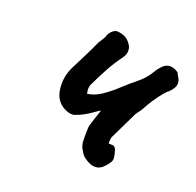

<svg xmlns="http://www.w3.org/2000/svg" viewBox="-83 -505 603 590"><g transform="rotate(20 218.0 -209.5)"><path d="M268 -5Q256 -10 247 -17Q238 -24 233 -34Q223 -47 222.5 -66.5Q222 -86 223 -110Q223 -113 225.5 -120.5Q228 -128 231 -137.5Q234 -147 237 -156Q240 -165 242 -171Q236 -168 230.5 -164Q225 -160 219 -156Q209 -149 197 -142.5Q185 -136 173 -132Q160 -126 140 -135Q120 -144 110 -162Q106 -169 104 -176.5Q102 -184 101 -193Q97 -229 113 -263Q126 -289 139 -314.5Q152 -340 163 -365Q168 -373 173 -380.5Q178 -388 179 -394Q182 -402 190 -409.5Q198 -417 206 -417Q221 -416 232 -410.5Q243 -405 251 -393Q258 -384 258 -371.5Q258 -359 248 -346Q231 -323 216 -296Q201 -269 185 -235Q182 -229 182 -221Q182 -213 184 -205Q208 -208 230.5 -223.5Q253 -239 274.5 -259Q296 -279 316 -295Q339 -313 354 -338Q360 -349 370.5 -360Q381 -371 394 -372Q400 -372 407 -370Q414 -368 423 -362Q425 -356 430.5 -347.5Q436 -339 435.5 -327.5Q435 -316 419 -299Q413 -296 402 -282.5Q391 -269 379.5 -251.5Q368 -234 361 -220Q357 -213 352.5 -207.5Q348 -202 345 -197L300 -104Q300 -100 299 -94.5Q298 -89 299 -84Q305 -84 312 -83.5Q319 -83 323 -74Q330 -52 329 -42.5Q328 -33 312 -16Q294 4 268 -5Z"/></g></svg>

Font: Caveat SemiBold
Style: Regular
Weight: 600
Designer: Pablo Impallari
Foundry: Pablo Impallari
Version: Version 2.000